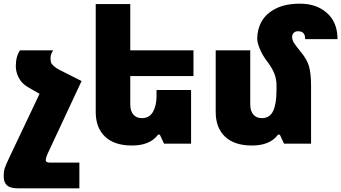

<svg xmlns="http://www.w3.org/2000/svg" viewBox="-31 -782 1857 1045"><path d="M240 103H401V243H66Q25 243 7 227Q-11 211 -11 176Q-11 152 -5.5 134.5Q0 117 18 79L185 -273L183 -272L119 -309Q87 -328 71 -359Q55 -390 55 -422Q55 -475 78 -508H258Q257 -506 250.5 -494Q244 -482 244 -462Q244 -456 246 -444Q248 -435 261 -423Q274 -411 292 -402L413 -341L228 55Q218 78 218 91Q218 97 224.5 100Q231 103 240 103Z M678 -368V-213Q678 -179 694.5 -159Q711 -139 741 -139Q782 -139 801.5 -173Q821 -207 821 -260V-292H1009V0H862L839 -49H829Q786 10 687 10Q592 10 541 -38Q490 -86 490 -173V-760H678V-508H1022V-368Z M1662 0H1515L1492 -49H1482Q1439 10 1340 10Q1245 10 1194 -38Q1143 -86 1143 -173V-508H1331V-213Q1331 -179 1347.5 -159Q1364 -139 1394 -139Q1437 -139 1455.5 -177.5Q1474 -216 1474 -292V-316Q1474 -351 1462.5 -381Q1451 -411 1420 -452Q1397 -482 1383 -516.5Q1369 -551 1369 -570Q1369 -623 1393.5 -666Q1418 -709 1470.5 -735.5Q1523 -762 1602 -762Q1692 -762 1749 -711Q1806 -660 1806 -569H1630Q1630 -592 1620 -602Q1610 -612 1590 -612Q1577 -612 1568 -603.5Q1559 -595 1559 -582Q1559 -563 1571 -545.5Q1583 -528 1604 -502Q1640 -460 1651 -420.5Q1662 -381 1662 -314Z"/></svg>

Font: Noto Sans Armenian Black
Style: Regular
Weight: 900
Designer: Monotype Design team
Foundry: Monotype Imaging Inc.
Version: Version 1.000